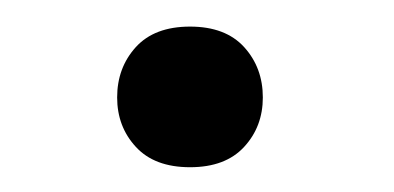

<svg xmlns="http://www.w3.org/2000/svg" viewBox="-20 -123 304 148"><path d="M70.3 -47.9Q70.3 -70.8 84.7 -86.7Q99.1 -102.5 126.5 -102.5Q153.8 -102.5 168.2 -86.7Q182.6 -70.8 182.6 -47.9Q182.6 -25.4 168.2 -9.8Q153.8 5.9 126.5 5.9Q99.1 5.9 84.7 -9.8Q70.3 -25.4 70.3 -47.9Z"/></svg>

Font: RobotoDEMO
Style: Regular
Weight: 400
Designer: Christian Robertson
Foundry: Google
Version: Version 2.136